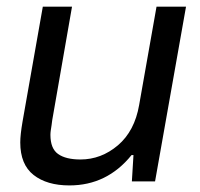

<svg xmlns="http://www.w3.org/2000/svg" viewBox="-20 -546 602 578"><path d="M189 12.2Q121.1 12.2 81.1 -19.3Q41 -50.8 41 -117.2Q41 -140.1 47.9 -180.2L108.9 -525.9H196.8L137.2 -184.1Q136.7 -178.7 135.3 -169.4Q133.8 -160.2 132.8 -153.1Q131.8 -146 131.8 -140.1Q131.8 -98.6 155 -82.3Q178.2 -65.9 222.2 -65.9Q284.7 -65.9 335 -108.6Q385.3 -151.4 398.9 -230L451.2 -525.9H540L446.8 0H377L381.8 -79.1H376Q302.2 12.2 189 12.2Z"/></svg>

Font: Archivo
Style: Italic
Weight: 400
Italic angle: -10°
Designer: Hector Gatti
Foundry: Omnibus-Type
Version: Version 2.001